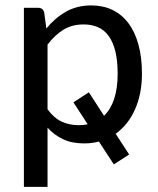

<svg xmlns="http://www.w3.org/2000/svg" viewBox="-20 -536 600 727"><path d="M160 -122Q184.5 -89 213.5 -75.5Q242.5 -62 278.5 -62Q297.5 -62 312 -65.5L258 -148.5L316.5 -186.5L374 -97.5Q399.5 -122.5 412.5 -162.2Q425.5 -202 425.5 -256.5Q425.5 -306 416.8 -341.5Q408 -377 391.5 -399.8Q375 -422.5 351 -433Q327 -443.5 296.5 -443.5Q253 -443.5 220.2 -423.5Q187.5 -403.5 160 -367ZM155.5 -428Q187.5 -467.5 229.5 -491.5Q271.5 -515.5 325.5 -515.5Q369.5 -515.5 405 -498.8Q440.5 -482 465.5 -449.2Q490.5 -416.5 504 -368Q517.5 -319.5 517.5 -256.5Q517.5 -182 491.8 -123Q466 -64 418 -29.5L469 49L411 86.5L354.5 0Q327.5 7 298.5 7Q252 7 218.8 -8.8Q185.5 -24.5 160 -52.5V171.5H70.5V-506.5H124Q143 -506.5 147.5 -488Z"/></svg>

Font: Lato 2
Style: Regular
Weight: 400
Designer: Lukasz Dziedzic with Adam Twardoch and Botio Nikoltchev
Foundry: tyPoland Lukasz Dziedzic
Version: Version 2.015; 2015-08-06; http://www.latofonts.com/